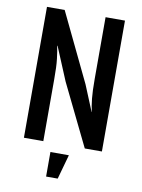

<svg xmlns="http://www.w3.org/2000/svg" viewBox="-94 -752 734 994"><g transform="rotate(10 273.0 -255.0)"><path d="M173 -324V0H71V-688H164L337 -328L393 -192H394Q387 -222 383 -260.5Q379 -299 379 -363V-688H481V0H391L233 -324L160 -499H158Q161 -484 163.5 -468Q166 -452 168.5 -431.5Q171 -411 172 -385Q173 -359 173 -324ZM219 178V49H316L280 178Z"/></g></svg>

Font: Medium
Style: Regular
Weight: 500
Designer: Fernando Haro
Foundry: deFharo
Version: Version 1.787